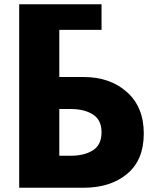

<svg xmlns="http://www.w3.org/2000/svg" viewBox="-20 -880 764 900"><path d="M70 0H372Q498 0 576 -65Q654 -130 654 -254Q654 -378 575 -448.5Q496 -519 372 -519H258V-740H456V-860H70V-825V-740ZM258 -369H312Q375 -369 415.5 -343.5Q456 -318 456 -260Q456 -201 415.5 -175.5Q375 -150 312 -150H258Z"/></svg>

Font: Hussar
Style: BoldWeb
Weight: 700
Foundry: Cannot Into Space Fonts
Version: Version 2.00